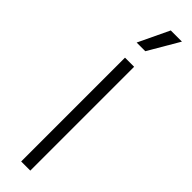

<svg xmlns="http://www.w3.org/2000/svg" viewBox="-307 -877 863 863"><g transform="rotate(45 124.0 -446.0)"><path d="M95 0V-660H153V0ZM139 -745H84L154 -892H225Z"/></g></svg>

Font: Bricolage Grotesque 10pt ExtraLight
Style: Regular
Weight: 200
Designer: Mathieu Triay
Foundry: Atelier Triay
Version: Version 1.000; ttfautohint (v1.8.4.7-5d5b);gftools[0.9.32]